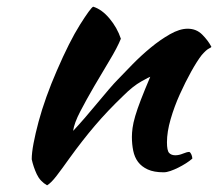

<svg xmlns="http://www.w3.org/2000/svg" viewBox="-20 -505 653 575"><path d="M259 -485Q285 -477 308 -449.5Q331 -422 342 -389Q331 -362 308 -324Q285 -286 262 -246.5Q239 -207 220.5 -171.5Q202 -136 199 -113Q215 -130 234.5 -152.5Q254 -175 272.5 -197.5Q291 -220 307 -238.5Q323 -257 332 -266Q351 -286 377 -312.5Q403 -339 431.5 -362.5Q460 -386 489 -402.5Q518 -419 542 -419Q568 -419 585.5 -401.5Q603 -384 613 -365Q613 -363 605.5 -359.5Q598 -356 584 -340Q570 -322 552.5 -290.5Q535 -259 518.5 -222.5Q502 -186 491 -148Q480 -110 480 -79Q480 -54 486.5 -47Q493 -40 505 -40Q516 -40 528 -45Q540 -50 547 -50Q551 -48 553.5 -41.5Q556 -35 556 -30Q548 -23 537 -16Q526 -9 514 -3Q502 3 490.5 7Q479 11 470 11Q441 11 422.5 2.5Q404 -6 393.5 -20Q383 -34 379 -53.5Q375 -73 375 -95Q375 -107 377 -122Q379 -137 385 -157.5Q391 -178 402 -206.5Q413 -235 430 -275Q428 -275 403 -261Q378 -247 349 -218Q302 -173 264.5 -129Q227 -85 188 -31Q166 0 149.5 21.5Q133 43 121 50Q100 38 90 16.5Q80 -5 75 -28Q75 -47 80.5 -76Q86 -105 95.5 -140.5Q105 -176 119 -215Q133 -254 150 -293Q188 -381 219.5 -431Q251 -481 259 -485Z"/></svg>

Font: Sweet Mavka Script
Style: Regular
Weight: 500
Designer: Pablo Impallari/Anastassiya Vishnevskaya
Foundry: Pablo Impallari/ Anastassiya Vishnevskaya
Version: Version 2.0/www.impallari.com/   behance.net/sweetcherry